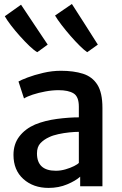

<svg xmlns="http://www.w3.org/2000/svg" viewBox="-20 -912 599 940"><path d="M218 8Q143 8 94.5 -35.5Q46 -79 46 -153.5Q46 -207 74.8 -244.2Q103.5 -281.5 152 -302.5Q200 -322 258.8 -329.8Q317.5 -337.5 366 -337.5V-390Q366 -439 340.2 -454.8Q314.5 -470.5 267 -470.5Q235.5 -470.5 202 -464.2Q168.5 -458 140.5 -448.8Q112.5 -439.5 97.5 -430L70.5 -513Q82 -520 114.8 -532.5Q147.5 -545 191.2 -555.2Q235 -565.5 278 -565.5Q340.5 -565.5 386.2 -551Q432 -536.5 456.8 -497.2Q481.5 -458 481.5 -383.5V0H372.5V-47Q350.5 -27 309 -9.5Q267.5 8 218 8ZM161 -161Q161 -76 253.5 -76Q277 -76 301 -83Q325 -90 342.8 -99Q360.5 -108 366 -114.5V-266.5Q346.5 -266.5 319.2 -263.8Q292 -261 265.5 -255.2Q239 -249.5 220.5 -240.5Q195 -229 178 -211Q161 -193 161 -161ZM407 -656.5Q392.5 -666 370.5 -687.8Q348.5 -709.5 325 -736.5Q301.5 -763.5 281.2 -790Q261 -816.5 249.5 -836L332 -892.5Q364 -843 395.8 -793Q427.5 -743 459 -693.5ZM162.5 -656.5Q147 -665 124.5 -686.5Q102 -708 77.8 -735Q53.5 -762 33.5 -788.2Q13.5 -814.5 3.5 -832.5L83 -889Q115.5 -840 148.2 -791.2Q181 -742.5 213.5 -693.5Z"/></svg>

Font: Merriweather Sans
Style: Regular
Weight: 400
Designer: Eben Sorkin
Foundry: Eben Sorkin
Version: Version 1.008; ttfautohint (v1.7.19-72a1) -l 8 -r 50 -G 200 